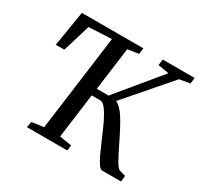

<svg xmlns="http://www.w3.org/2000/svg" viewBox="-155 -936 1171 1128"><g transform="rotate(30 430.0 -371.5)"><path d="M855.5 -702.5 784.5 -690.5 528.5 -395Q562.5 -380 595.8 -326.2Q629 -272.5 673 -180.5Q701 -122.5 720 -90Q739 -57.5 752.5 -52L794 -40L790 0H662Q650 0 635.5 -20.8Q621 -41.5 607 -71.2Q593 -101 569 -157Q542.5 -219.5 523.8 -258.5Q505 -297.5 484.8 -324.8Q464.5 -352 446 -352H388L348 -50L429.5 -37L425.5 0H152L158.5 -39.5L239.5 -50.5L325.5 -698L171 -690.5L114.5 -504.5L56.5 -503.5L95.5 -743H512.5L507.5 -702.5L433 -691L394.5 -400.5H474L713 -690L639 -702.5L644 -743H860.5Z"/></g></svg>

Font: Merriweather Text
Style: Italic
Weight: 400
Italic angle: -7.8°
Designer: Eben Sorkin
Foundry: Eben Sorkin
Version: Version 2.100